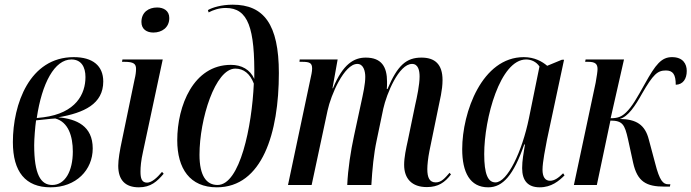

<svg xmlns="http://www.w3.org/2000/svg" viewBox="-20 -790 2953 820"><path d="M196 10C305 10 376 -64 376 -156C376 -252 307 -282 229 -289C339 -308 421 -346 421 -442C421 -509 376 -546 295 -546C106 -546 35 -345 35 -183C35 -56 89 10 196 10ZM165 -289 137 -286C159 -435 213 -536 285 -536C327 -536 345 -504 345 -461C345 -389 305 -307 165 -289ZM203 0C154 0 126 -45 126 -170C126 -196 130 -248 134 -276C160 -278 194 -283 216 -284C272 -269 291 -208 291 -143C291 -59 258 0 203 0Z M635 -651C671 -651 703 -672 703 -713C703 -745 678 -758 651 -758C615 -758 584 -738 584 -696C584 -665 607 -651 635 -651ZM573 10C624 10 651 -15 679 -48L672 -56C651 -31 628 -10 608 -10C585 -10 580 -29 580 -57C580 -77 582 -103 591 -143L675 -536H503L501 -526H512C551 -526 561 -517 561 -496C561 -483 559 -468 555 -452L502 -196C491 -145 485 -108 485 -82C485 -21 515 10 573 10Z M906 10C1100 10 1171 -222 1171 -478C1171 -687 1106 -770 974 -770C926 -770 887 -758 868 -747L871 -737C890 -747 915 -756 944 -756C1040 -756 1069 -671 1066 -453C1048 -493 1012 -513 966 -513C806 -513 737 -338 737 -191C737 -70 791 10 906 10ZM909 0C861 0 832 -40 832 -129C832 -281 899 -497 985 -497C1021 -497 1048 -475 1064 -433C1056 -250 1005 0 909 0Z M1803 9C1852 9 1880 -11 1906 -45L1900 -52C1880 -29 1865 -11 1841 -11C1814 -11 1805 -32 1805 -68C1805 -85 1808 -115 1814 -145L1851 -325C1858 -361 1870 -404 1870 -448C1870 -516 1837 -544 1780 -544C1716 -544 1678 -512 1635 -410H1632C1633 -420 1633 -431 1633 -441C1633 -504 1610 -544 1542 -544C1493 -544 1445 -518 1402 -413H1400L1422 -536H1260L1259 -526H1271C1304 -526 1313 -520 1313 -497C1313 -484 1309 -467 1305 -449L1210 0H1311L1379 -318C1393 -384 1450 -517 1506 -517C1533 -517 1540 -485 1540 -462C1540 -431 1532 -395 1520 -340L1492 -210C1478 -145 1466 -69 1463 0H1566C1570 -67 1576 -132 1589 -192L1617 -326C1631 -389 1683 -517 1740 -517C1766 -517 1772 -489 1772 -463C1772 -428 1761 -376 1753 -341L1722 -191C1714 -155 1706 -118 1706 -86C1706 -27 1739 9 1803 9Z M2065 10C2128 10 2173 -42 2219 -173H2222C2216 -136 2210 -104 2210 -72C2210 -18 2235 10 2285 10C2335 10 2367 -17 2391 -41L2385 -50C2365 -30 2348 -18 2329 -18C2308 -18 2297 -35 2297 -65C2297 -98 2310 -161 2316 -193L2389 -535H2380L2317 -509C2296 -527 2263 -546 2217 -546C2039 -546 1954 -311 1954 -153C1954 -54 1987 10 2065 10ZM2096 -11C2064 -11 2048 -46 2048 -132C2048 -284 2116 -536 2227 -536C2248 -536 2270 -527 2284 -506L2239 -285C2210 -143 2147 -11 2096 -11Z M2818 7H2841L2843 -3H2834C2812 -3 2797 -18 2778 -93L2751 -194C2735 -257 2698 -281 2627 -282C2663 -292 2693 -338 2722 -390C2770 -473 2788 -489 2824 -489C2854 -489 2866 -472 2866 -428C2897 -429 2913 -453 2913 -487C2913 -517 2897 -546 2850 -546C2805 -546 2780 -515 2734 -432C2701 -373 2680 -335 2654 -310C2636 -293 2621 -285 2588 -285L2645 -536H2481L2479 -526H2492C2522 -526 2532 -517 2532 -495C2532 -486 2529 -465 2524 -437L2431 0H2529L2587 -275C2639 -275 2648 -258 2662 -196L2684 -95C2702 -14 2740 7 2818 7Z"/></svg>

Font: Noto Serif Display ExtraCondensed Medium
Style: Italic
Weight: 500
Width: 2
Italic angle: -12°
Designer: Monotype Design Team
Foundry: Monotype Imaging Inc.
Version: Version 2.009